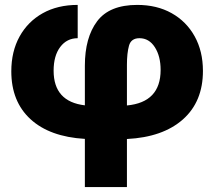

<svg xmlns="http://www.w3.org/2000/svg" viewBox="-20 -547 860 771"><path d="M320.8 204.1V10.7Q179.7 2.4 102.5 -68.4Q25.4 -139.2 25.4 -260.7Q25.4 -340.3 58.6 -400.4Q91.8 -460.4 151.6 -493.9Q211.4 -527.3 292 -527.3V-393.6Q248.5 -393.6 221.9 -358.4Q195.3 -323.2 195.3 -263.2Q195.3 -138.7 320.8 -124V-283.2Q320.8 -396 370.1 -461.7Q419.4 -527.3 531.2 -527.3Q609.9 -527.3 669.2 -494.1Q728.5 -460.9 761.7 -401.1Q794.9 -341.3 794.9 -262.2Q794.9 -138.7 714.4 -67.4Q633.8 3.9 489.7 11.2V204.1ZM489.7 -123.5Q625 -136.2 625 -266.1Q625 -321.3 601.8 -357.4Q578.6 -393.6 540 -393.6Q506.3 -393.6 498 -363.5Q489.7 -333.5 489.7 -287.1Z"/></svg>

Font: Inter Display ExtraBold
Style: Regular
Weight: 800
Designer: Rasmus Andersson
Foundry: rsms
Version: Version 4.000;git-a52131595